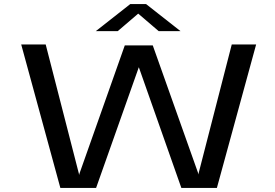

<svg xmlns="http://www.w3.org/2000/svg" viewBox="-20 -917 1340 937"><path d="M274.5 0 83.5 -700H203L365 -69.5L366 -63L368 -70.5L589 -695.5H725.5L946.5 -73.5L948 -65.5L949.5 -72.5L1111 -700H1230L1038.5 0H865L657.5 -589L449 0ZM447.5 -765 615.5 -897H693L861 -765H754.5L654.5 -850.5L554.5 -765Z"/></svg>

Font: Trispace Expanded
Style: Regular
Weight: 400
Width: 7
Designer: Tyler Finck
Foundry: Etcetera Type Company
Version: Version 1.210; ttfautohint (v1.8.3)